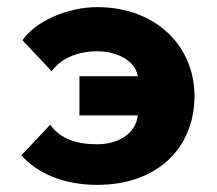

<svg xmlns="http://www.w3.org/2000/svg" viewBox="-20 -502 610 539"><path d="M121 -152 40 -66C86 -14 161 17 253 17C420 17 526 -85 526 -233C526 -371 419 -482 253 -482C168 -482 78 -441 43 -389L125 -302C148 -334 192 -358 253 -358C301 -358 358 -337 367 -288H203V-178H367C360 -123 307 -97 253 -97C195 -97 149 -112 121 -152Z"/></svg>

Font: Kreadon Extra Bold
Style: Regular
Weight: 800
Designer: kohakuno
Foundry: StudioGnu
Version: Version 1.000;Glyphs 3.1.2 (3151)